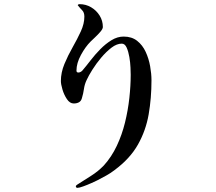

<svg xmlns="http://www.w3.org/2000/svg" viewBox="-20 -817 1040 924"><path d="M709 -431Q709 -345 695.5 -267Q682 -189 644 -121.5Q606 -54 532 1Q513 16 491 28Q469 40 448 51Q440 55 420 64Q400 73 380.5 80Q361 87 353 87Q345 87 345 79Q345 77 347.5 75Q350 73 351 72Q385 50 418.5 29Q452 8 480 -21Q517 -62 542 -115Q567 -168 581.5 -227Q596 -286 602.5 -345.5Q609 -405 609 -457Q609 -468 608 -492Q607 -516 602.5 -542.5Q598 -569 589.5 -588Q581 -607 566 -607Q542 -607 516.5 -587.5Q491 -568 467 -539.5Q443 -511 424.5 -481.5Q406 -452 397 -432Q387 -411 384 -389Q381 -367 374 -344Q370 -330 359.5 -324.5Q349 -319 335 -319Q316 -319 302 -340Q288 -361 280.5 -386.5Q273 -412 273 -427Q273 -468 290 -509Q307 -550 329.5 -589.5Q352 -629 369 -666Q386 -703 386 -737Q386 -757 375.5 -767.5Q365 -778 354 -792Q355 -795 358 -796Q361 -797 363 -797Q393 -797 418.5 -782Q444 -767 459.5 -742Q475 -717 475 -687Q475 -678 463 -664Q451 -650 437 -637Q423 -624 416 -617Q391 -592 369.5 -552.5Q348 -513 348 -477Q348 -468 357 -468Q367 -468 376 -477Q394 -498 415.5 -526Q437 -554 462.5 -580Q488 -606 516.5 -623.5Q545 -641 575 -641Q614 -641 640 -620.5Q666 -600 681 -567.5Q696 -535 702.5 -498.5Q709 -462 709 -431Z"/></svg>

Font: Kaisei HarunoUmi
Style: Regular
Weight: 400
Designer: Font-Kai, 金井和夫
Foundry: KAZUO KANAI
Version: Version 5.003